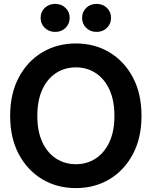

<svg xmlns="http://www.w3.org/2000/svg" viewBox="-20 -965 788 997"><path d="M374 11.7Q276.4 11.7 199.2 -34.4Q122.1 -80.6 77.4 -164.8Q32.7 -249 32.7 -363.3Q32.7 -478.5 77.4 -562.7Q122.1 -647 199.2 -693.1Q276.4 -739.3 374 -739.3Q471.7 -739.3 548.6 -693.1Q625.5 -647 670.2 -562.7Q714.8 -478.5 714.8 -363.3Q714.8 -249 670.2 -164.8Q625.5 -80.6 548.6 -34.4Q471.7 11.7 374 11.7ZM374 -112.3Q431.6 -112.3 476.8 -141.8Q522 -171.4 548.1 -227.3Q574.2 -283.2 574.2 -363.3Q574.2 -443.8 548.1 -500Q522 -556.2 476.8 -585.7Q431.6 -615.2 374 -615.2Q316.4 -615.2 271 -585.7Q225.6 -556.2 199.7 -500Q173.8 -443.8 173.8 -363.3Q173.8 -283.2 199.7 -227.3Q225.6 -171.4 271 -141.8Q316.4 -112.3 374 -112.3ZM481.4 -799.3Q449.2 -799.3 427.7 -820.3Q406.2 -841.3 406.2 -872.6Q406.2 -903.3 427.7 -924.1Q449.2 -944.8 481.4 -944.8Q513.7 -944.8 535.2 -924.1Q556.6 -903.3 556.6 -872.6Q556.6 -841.3 535.2 -820.3Q513.7 -799.3 481.4 -799.3ZM266.6 -799.3Q233.9 -799.3 212.4 -820.3Q190.9 -841.3 190.9 -872.6Q190.9 -903.3 212.4 -924.1Q233.9 -944.8 266.6 -944.8Q298.8 -944.8 320.3 -924.1Q341.8 -903.3 341.8 -872.6Q341.8 -841.3 320.3 -820.3Q298.8 -799.3 266.6 -799.3Z"/></svg>

Font: Inter Cardless Display
Style: Bold
Weight: 700
Designer: Rasmus Andersson
Foundry: rsms
Version: Version 4.001;git-9221beed3